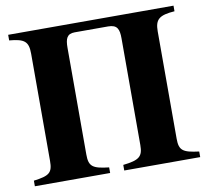

<svg xmlns="http://www.w3.org/2000/svg" viewBox="-76 -760 914 844"><g transform="rotate(-10 381.0 -338.0)"><path d="M412 0H751V-25C679 -34 663 -45 663 -98V-577C663 -631 683 -646 751 -651V-676H13V-651C80 -645 98 -632 98 -577V-98C98 -45 83 -34 13 -25V0H349V-25C276 -33 260 -45 260 -98V-574C260 -615 268 -636 303 -636H452C493 -636 501 -615 501 -574V-98C501 -47 485 -33 412 -25Z"/></g></svg>

Font: XITS
Style: Bold
Weight: 700
Designer: MicroPress Inc., with final additions and corrections provided by Coen Hoffman, Elsevier (retired)
Version: Version 1.107